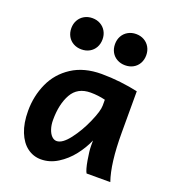

<svg xmlns="http://www.w3.org/2000/svg" viewBox="-140 -869 892 988"><g transform="rotate(20 306.5 -375.0)"><path d="M415 -143.1V-170.9Q395.5 -125.5 362.8 -83.7Q330.1 -42 286.6 -14.9Q243.2 12.2 195.3 12.2Q153.8 12.2 120.6 -12.5Q87.4 -37.1 68.1 -85.2Q48.8 -133.3 48.8 -200.2Q48.8 -281.7 80.6 -351.8Q112.3 -421.9 178.2 -464.8Q244.1 -507.8 340.3 -507.8Q391.6 -507.8 443.8 -501.7Q496.1 -495.6 540 -485.8V-258.8Q540 -91.3 571.8 0H441.9Q432.1 -16.1 423.6 -64.7Q415 -113.3 415 -143.1ZM319.8 -398.4Q248.5 -398.4 217 -342.5Q185.5 -286.6 185.5 -200.2Q185.5 -172.4 192.9 -150.4Q200.2 -128.4 212.4 -116.2Q224.6 -104 239.3 -104Q270.5 -104 308.1 -153.1Q345.7 -202.1 373 -264.6Q400.4 -327.1 400.4 -356.4V-388.7Q361.3 -398.4 319.8 -398.4ZM437 -761.7Q461.4 -761.7 481 -750.7Q500.5 -739.7 511.5 -720.2Q522.5 -700.7 522.5 -676.3Q522.5 -651.4 511.5 -631.8Q500.5 -612.3 481.2 -601.6Q461.9 -590.8 437 -590.8Q412.6 -590.8 393.1 -601.6Q373.5 -612.3 362.5 -631.8Q351.6 -651.4 351.6 -676.3Q351.6 -700.7 362.5 -720.2Q373.5 -739.7 393.1 -750.7Q412.6 -761.7 437 -761.7ZM197.8 -761.7Q222.2 -761.7 241.7 -750.7Q261.2 -739.7 272.2 -720.2Q283.2 -700.7 283.2 -676.3Q283.2 -651.4 272.2 -631.8Q261.2 -612.3 241.9 -601.6Q222.7 -590.8 197.8 -590.8Q173.3 -590.8 153.8 -601.6Q134.3 -612.3 123.3 -631.8Q112.3 -651.4 112.3 -676.3Q112.3 -700.7 123.3 -720.2Q134.3 -739.7 153.8 -750.7Q173.3 -761.7 197.8 -761.7Z"/></g></svg>

Font: Lesson One
Style: Bold
Weight: 700
Designer: But Ko, Victor Gaultney, Annie Olsen, Julie Remington, Don Collingsworth, Eric Hays, Becca Hirsbrunner
Version: Version 1.100